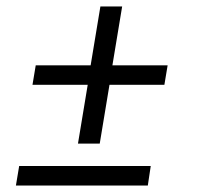

<svg xmlns="http://www.w3.org/2000/svg" viewBox="-20 -571 616 591"><path d="M220 -129H287L317 -310H486L496 -370H326L356 -551H289L259 -370H90L80 -310H250ZM29 0H435L444 -60H39Z"/></svg>

Font: Iosevka Sparkle Light
Style: Italic
Weight: 300
Italic angle: -9°
Designer: Belleve Invis
Foundry: Belleve Invis
Version: Version 4.5.0; ttfautohint (v1.8.3)